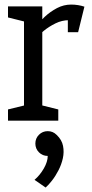

<svg xmlns="http://www.w3.org/2000/svg" viewBox="-20 -528 402 840"><path d="M280.7 -439.7 290.7 -508ZM85 -500H165V0H85ZM327.3 -431.3Q316.3 -435.2 304.8 -437.4Q293.3 -439.7 280.7 -439.7L290.7 -508Q306.7 -508 321.5 -505.6Q336.3 -503.2 349.3 -498.8ZM123.3 -346.7 96.7 -355Q96.7 -355 106.2 -370.5Q115.7 -386 133.4 -408.8Q151.2 -431.5 175.4 -454.2Q199.7 -477 229.2 -492.5Q258.7 -508 291.7 -508L281.7 -439.7Q251.2 -439.7 222.7 -425.7Q194.2 -411.7 171.6 -393.2Q149 -374.7 136.2 -360.7Q123.3 -346.7 123.3 -346.7ZM95 -431.7 15 -451.7V-500H95ZM15 0V-49.2L100 -70L95 0ZM155 0 148.3 -70.8 235 -49.2V0ZM276.8 -387.2V-497.2L349.3 -498.8L321.8 -387.2ZM188.8 154.2Q166.2 154.2 150.4 138.4Q134.7 122.7 134.7 100Q134.7 77.3 150.4 61.6Q166.2 45.8 188.8 45.8Q211.5 45.8 227.2 61.6Q243 77.3 243 100Q243 122.7 227.2 138.4Q211.5 154.2 188.8 154.2ZM131 258.8Q154.5 238.8 171.7 209.1Q188.8 179.3 188.8 154.2L228.2 62.5Q250.7 83.8 255.8 110.4Q261 137 255 164.3Q249 191.7 235.8 217.2Q222.7 242.8 207.3 262.2Q192 281.7 179.7 292.5Z"/></svg>

Font: Epunda Slab Light
Style: Regular
Weight: 300
Designer: Simon Atzbach
Foundry: typofactur
Version: Version 1.102